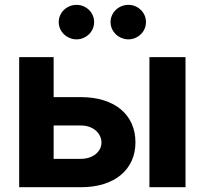

<svg xmlns="http://www.w3.org/2000/svg" viewBox="-20 -785 858 805"><path d="M60.4 -545.5H204.9V-377.8H318.2Q372.5 -377.8 415.1 -364.3Q457.7 -350.9 487.2 -326Q516.7 -301.1 532.3 -266.2Q547.9 -231.2 547.9 -188.2Q547.9 -146 532.3 -111.3Q516.7 -76.7 487.2 -51.8Q457.7 -27 415.1 -13.5Q372.5 0 318.2 0H60.4ZM606.5 0V-545.5H757.8V0ZM204.9 -258.9V-119H318.2Q337.4 -119 353.2 -124.1Q369 -129.3 380.5 -138.3Q392 -147.4 398.6 -159.8Q405.2 -172.2 405.5 -187.1Q405.2 -202.8 398.6 -215.9Q392 -229 380.5 -238.6Q369 -248.2 353.2 -253.6Q337.4 -258.9 318.2 -258.9ZM518.1 -764.6Q533.7 -764.6 547.1 -758.9Q560.4 -753.2 570.5 -743.4Q580.6 -733.7 586.3 -720.5Q592 -707.4 592 -692.5Q592 -677.6 586.3 -664.4Q580.6 -651.3 570.5 -641.5Q560.4 -631.7 547.1 -625.9Q533.7 -620 518.1 -620Q502.8 -620 489.2 -625.9Q475.5 -631.7 465.4 -641.5Q455.3 -651.3 449.4 -664.4Q443.5 -677.6 443.5 -692.5Q443.5 -707.4 449.4 -720.5Q455.3 -733.7 465.4 -743.4Q475.5 -753.2 489.2 -758.9Q502.8 -764.6 518.1 -764.6ZM300.8 -764.6Q316.4 -764.6 329.7 -758.9Q343 -753.2 353.2 -743.4Q363.3 -733.7 369 -720.5Q374.6 -707.4 374.6 -692.5Q374.6 -677.6 369 -664.4Q363.3 -651.3 353.2 -641.5Q343 -631.7 329.7 -625.9Q316.4 -620 300.8 -620Q285.5 -620 271.8 -625.9Q258.2 -631.7 248 -641.5Q237.9 -651.3 232.1 -664.4Q226.2 -677.6 226.2 -692.5Q226.2 -707.4 232.1 -720.5Q237.9 -733.7 248 -743.4Q258.2 -753.2 271.8 -758.9Q285.5 -764.6 300.8 -764.6Z"/></svg>

Font: Cannonade
Style: Bold
Weight: 700
Designer: Rasmus Andersson
Foundry: rsms
Version: Version 3.012;git-f93a4a705